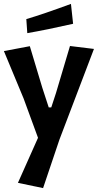

<svg xmlns="http://www.w3.org/2000/svg" viewBox="-20 -745 505 985"><path d="M72 193 175 -38 101 -240 0 -483 133 -508 197 -295 230 -194H243L267 -267L339 -509L462 -494L285 -29L201 220ZM344 -725 355 -623Q224 -593 120 -575L115 -647Q200 -672 344 -725Z"/></svg>

Font: Acme
Style: Regular
Weight: 400
Designer: Juan Pablo del Peral
Foundry: Juan Pablo del Peral
Version: Version 1.002